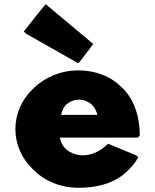

<svg xmlns="http://www.w3.org/2000/svg" viewBox="-20 -869 736 911"><path d="M442 -324H270C274 -341 280 -358 294 -373C310 -386 329 -396 356 -396C379 -396 399 -387 415 -373C428 -360 437 -345 442 -324ZM491 -185C415 -113 336 -124 292 -162C278 -176 267 -196 264 -216H633L643 -225V-228C643 -325 612 -401 560 -453L558 -454H557L552 -460C501 -509 431 -535 352 -535C269 -535 195 -503 141 -452L133 -444C83 -395 53 -329 53 -256C53 -184 83 -118 133 -69L140 -62C192 -10 268 22 352 22C444 22 525 0 584 -57L592 -65C607 -80 622 -98 634 -119L636 -122L626 -132L493 -187ZM187 -838 93 -720 104 -709 351 -569 361 -579 422 -660 411 -670 197 -849Z"/></svg>

Font: Hussar Woodtype
Style: Ultra
Weight: 900
Foundry: Cannot Into Space Fonts
Version: Version 1.07